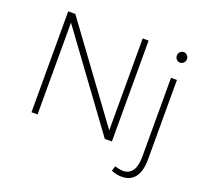

<svg xmlns="http://www.w3.org/2000/svg" viewBox="-149 -881 1326 1250"><g transform="rotate(20 514.5 -256.5)"><path d="M636 -699H677V0H628L162 -636V0H120V-699H169L636 -62ZM807 155Q851 156 874 123Q897 90 897 25V-521H938V29Q938 110 906.5 152Q875 194 814 194Q780 194 742 179L753 144Q777 153 807 155ZM953 -671Q953 -655 942.5 -644.5Q932 -634 918 -634Q904 -634 893.5 -644.5Q883 -655 883 -671Q883 -686 893.5 -696.5Q904 -707 918 -707Q932 -707 942.5 -696.5Q953 -686 953 -671Z"/></g></svg>

Font: Montserrat arm2 ExtraLight
Style: Regular
Weight: 275
Designer: Julieta Ulanovsky
Foundry: Julieta Ulanovsky
Version: Version 6.000